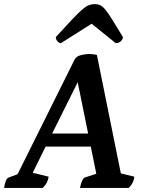

<svg xmlns="http://www.w3.org/2000/svg" viewBox="-52 -919 706 939"><path d="M-32 0Q-25 -46 -9 -51L34 -67L313 -628Q321 -644 344.5 -649.5Q368 -655 382 -655Q405 -655 422 -650L539 -71L605 -55Q603 -38 597 -26Q591 -14 578 0H339Q349 -46 363 -51L419 -69L392 -202H171L108 -74L186 -55Q183 -38 177 -26Q171 -14 157 0ZM203 -266H379L328 -517ZM411 -899Q426 -899 438 -893.5Q450 -888 463.5 -871.5Q477 -855 497 -823Q517 -791 549 -738Q549 -726 538.5 -717Q528 -708 514 -708L396 -803L246 -708Q237 -708 229 -717Q221 -726 221 -738Q270 -791 300 -823Q330 -855 349 -871.5Q368 -888 382 -893.5Q396 -899 411 -899Z"/></svg>

Font: Petrona
Style: Bold Italic
Weight: 700
Italic angle: -9°
Designer: Ringo R. Seeber
Foundry: Ringo R. Seeber
Version: Version 2.001; ttfautohint (v1.8.3)